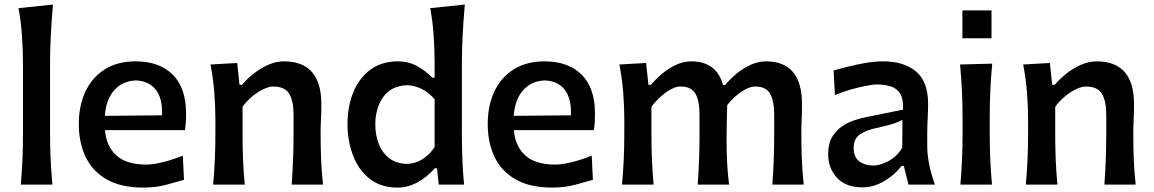

<svg xmlns="http://www.w3.org/2000/svg" viewBox="-20 -827 5169 860"><path d="M73.2 0Q78.1 -58.6 80.6 -113.5Q83 -168.5 83 -235.4V-534.2Q83 -601.1 78.6 -664.6Q74.2 -728 63 -790.5L217.3 -806.6Q211.4 -741.7 207.8 -674.3Q204.1 -606.9 204.1 -534.2V-235.4Q204.1 -168.5 206.8 -113.5Q209.5 -58.6 214.8 0Z M622.1 13.2Q522 13.2 458 -23.4Q394 -60.1 363.5 -124.3Q333 -188.5 333 -271.5Q333 -353.5 362.5 -416.7Q392.1 -480 449 -516.1Q505.9 -552.2 587.4 -552.2Q693.4 -552.2 753.4 -492.9Q813.5 -433.6 813.5 -317.4Q813.5 -295.9 812.3 -278.6Q811 -261.2 808.6 -244.1H450.2Q456.1 -171.9 501.2 -130.9Q546.4 -89.8 636.2 -89.8Q667 -89.8 712.2 -101.3Q757.3 -112.8 798.8 -129.9L804.2 -21.5Q771.5 -12.2 725.1 0.5Q678.7 13.2 622.1 13.2ZM705.6 -310.5Q709 -384.8 678.2 -424.6Q647.5 -464.4 588.9 -466.8Q527.8 -464.4 491 -421.9Q454.1 -379.4 449.7 -308.1Z M934.6 0Q939.9 -58.6 942.4 -113.5Q944.8 -168.5 944.8 -235.4V-289.1Q944.8 -349.6 939.9 -412.4Q935.1 -475.1 922.9 -538.1L1042.5 -544.9L1052.7 -447.3H1064.5Q1085.4 -472.7 1115.7 -496.8Q1146 -521 1181.4 -536.6Q1216.8 -552.2 1252 -552.2Q1419.4 -552.2 1419.4 -359.9Q1419.4 -324.7 1417.7 -293Q1416 -261.2 1416 -235.4Q1416 -168.5 1418.2 -113.5Q1420.4 -58.6 1426.8 0H1286.6Q1290.5 -58.6 1292.7 -112.8Q1294.9 -167 1294.9 -229.5V-312Q1294.9 -375.5 1275.1 -407.5Q1255.4 -439.5 1204.1 -439.5Q1184.6 -439.5 1159.2 -427.2Q1133.8 -415 1109.1 -394.5Q1084.5 -374 1066.4 -348.6V-229.5Q1066.4 -167 1068.6 -112.8Q1070.8 -58.6 1076.2 0Z M1760.7 13.2Q1685.5 13.2 1635.7 -26.4Q1585.9 -65.9 1561.3 -130.6Q1536.6 -195.3 1536.6 -270.5Q1536.6 -350.6 1562.7 -414.3Q1588.9 -478 1639.4 -515.1Q1689.9 -552.2 1762.7 -552.2Q1809.6 -552.2 1848.6 -530.8Q1887.7 -509.3 1916 -479H1926.8V-534.2Q1926.8 -601.1 1922.6 -664.6Q1918.5 -728 1907.2 -790.5L2062 -806.6Q2056.2 -741.7 2052.5 -674.3Q2048.8 -606.9 2048.8 -534.2V-235.4Q2048.8 -168.5 2051 -113.5Q2053.2 -58.6 2058.6 0H1945.3L1937.5 -73.2H1927.7Q1849.6 13.2 1760.7 13.2ZM1802.7 -92.8Q1876.5 -95.2 1926.8 -168V-382.3Q1900.9 -413.1 1868.2 -429Q1835.4 -444.8 1804.2 -445.3Q1731.9 -442.9 1696.5 -392.3Q1661.1 -341.8 1661.1 -269.5Q1661.1 -223.6 1676 -183.8Q1690.9 -144 1722.4 -119.1Q1753.9 -94.2 1802.7 -92.8Z M2453.6 13.2Q2353.5 13.2 2289.6 -23.4Q2225.6 -60.1 2195.1 -124.3Q2164.6 -188.5 2164.6 -271.5Q2164.6 -353.5 2194.1 -416.7Q2223.6 -480 2280.5 -516.1Q2337.4 -552.2 2418.9 -552.2Q2524.9 -552.2 2585 -492.9Q2645 -433.6 2645 -317.4Q2645 -295.9 2643.8 -278.6Q2642.6 -261.2 2640.1 -244.1H2281.7Q2287.6 -171.9 2332.8 -130.9Q2377.9 -89.8 2467.8 -89.8Q2498.5 -89.8 2543.7 -101.3Q2588.9 -112.8 2630.4 -129.9L2635.7 -21.5Q2603 -12.2 2556.6 0.5Q2510.3 13.2 2453.6 13.2ZM2537.1 -310.5Q2540.5 -384.8 2509.8 -424.6Q2479 -464.4 2420.4 -466.8Q2359.4 -464.4 2322.5 -421.9Q2285.6 -379.4 2281.2 -308.1Z M3439.5 0Q3443.8 -58.6 3445.8 -112.8Q3447.8 -167 3447.8 -229.5V-312Q3447.8 -375.5 3429.2 -407.5Q3410.6 -439.5 3362.8 -439.5Q3335 -439.5 3299.8 -415.3Q3264.6 -391.1 3237.3 -356Q3236.3 -323.2 3235.4 -279.5Q3234.4 -235.8 3234.4 -203.1Q3234.4 -147 3236.8 -98.9Q3239.3 -50.8 3245.6 0H3105Q3109.4 -58.6 3111.3 -112.8Q3113.3 -167 3113.3 -229.5V-312Q3113.3 -375.5 3095 -407.5Q3076.7 -439.5 3028.3 -439.5Q2999 -439.5 2962.2 -412.8Q2925.3 -386.2 2897.9 -348.6V-229.5Q2897.9 -167 2900.1 -112.8Q2902.3 -58.6 2907.7 0H2766.1Q2771.5 -58.6 2773.9 -113.5Q2776.4 -168.5 2776.4 -235.4V-289.1Q2776.4 -349.6 2771.5 -412.4Q2766.6 -475.1 2754.4 -538.1L2874 -544.9L2884.3 -447.3H2896Q2917 -472.7 2945.8 -496.8Q2974.6 -521 3008.1 -536.6Q3041.5 -552.2 3076.2 -552.2Q3189.5 -552.2 3218.8 -445.8H3227.5Q3250 -473.1 3279.5 -497.3Q3309.1 -521.5 3342.8 -536.9Q3376.5 -552.2 3411.1 -552.2Q3572.3 -552.2 3572.3 -359.9Q3572.3 -324.7 3570.8 -293Q3569.3 -261.2 3569.3 -235.4Q3569.3 -168.5 3571.5 -113.5Q3573.7 -58.6 3580.1 0Z M3843.8 12.2Q3768.1 12.2 3728.8 -30.8Q3689.5 -73.7 3689.5 -136.7Q3689.5 -181.6 3706.1 -211.2Q3722.7 -240.7 3748.8 -259Q3774.9 -277.3 3804.2 -287.4Q3833.5 -297.4 3858.4 -302.2L4024.9 -335.9Q4026.9 -382.8 4012.2 -407Q3997.6 -431.2 3970.2 -439.9Q3942.9 -448.7 3906.2 -448.7Q3892.1 -448.7 3862.1 -443.1Q3832 -437.5 3794.4 -427Q3756.8 -416.5 3719.7 -401.4L3713.9 -511.7Q3739.7 -518.6 3776.9 -528.1Q3814 -537.6 3855.7 -544.9Q3897.5 -552.2 3936 -552.2Q4028.3 -552.2 4082.8 -507.1Q4137.2 -461.9 4137.2 -360.8Q4137.2 -335.9 4135.3 -298.6Q4133.3 -261.2 4133.3 -228.5V-172.9Q4133.3 -96.7 4167.5 0H4049.3L4028.3 -84H4018.1Q3988.3 -43.9 3940.7 -15.9Q3893.1 12.2 3843.8 12.2ZM3892.1 -85.4Q3920.9 -85.4 3959.7 -105.7Q3998.5 -126 4021.5 -166L4022 -290Q4010.3 -283.2 3987.5 -274.9Q3964.8 -266.6 3904.8 -253.4Q3864.7 -245.6 3834.2 -226.6Q3803.7 -207.5 3803.7 -165.5Q3803.7 -122.6 3829.3 -104Q3855 -85.4 3892.1 -85.4Z M4290.7 -780.3H4421.2V-655.7H4290.7ZM4281.7 0Q4286.6 -58.6 4289.1 -113.5Q4291.5 -168.5 4291.5 -235.4V-289.1Q4291.5 -364.7 4288.6 -422.1Q4285.6 -479.5 4280.3 -538.1L4424.3 -542Q4418.9 -482.4 4416 -424.3Q4413.1 -366.2 4413.1 -289.1V-235.4Q4413.1 -168.5 4415.5 -113.5Q4418 -58.6 4423.3 0Z M4574.7 0Q4580.1 -58.6 4582.5 -113.5Q4585 -168.5 4585 -235.4V-289.1Q4585 -349.6 4580.1 -412.4Q4575.2 -475.1 4563 -538.1L4682.6 -544.9L4692.9 -447.3H4704.6Q4725.6 -472.7 4755.9 -496.8Q4786.1 -521 4821.5 -536.6Q4856.9 -552.2 4892.1 -552.2Q5059.6 -552.2 5059.6 -359.9Q5059.6 -324.7 5057.9 -293Q5056.2 -261.2 5056.2 -235.4Q5056.2 -168.5 5058.3 -113.5Q5060.5 -58.6 5066.9 0H4926.8Q4930.7 -58.6 4932.9 -112.8Q4935.1 -167 4935.1 -229.5V-312Q4935.1 -375.5 4915.3 -407.5Q4895.5 -439.5 4844.2 -439.5Q4824.7 -439.5 4799.3 -427.2Q4773.9 -415 4749.3 -394.5Q4724.6 -374 4706.5 -348.6V-229.5Q4706.5 -167 4708.7 -112.8Q4710.9 -58.6 4716.3 0Z"/></svg>

Font: Pinar-DS3-FD SemiBold
Style: Regular
Weight: 600
Designer: Amin Abedi
Version: Version 3.000